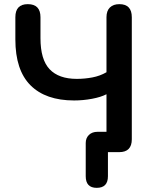

<svg xmlns="http://www.w3.org/2000/svg" viewBox="-20 -733 747 925"><path d="M446 172Q393 172 393 116V-44Q393 -68 408.5 -83Q424 -98 450 -98H493V-279Q466 -265 423 -257Q380 -249 337 -249Q200 -249 127 -322Q54 -395 54 -543V-650Q54 -713 114 -713Q175 -713 175 -650V-549Q175 -446 219 -399.5Q263 -353 350 -353Q388 -353 425 -360Q462 -367 493 -385V-650Q493 -681 509.5 -697Q526 -713 555 -713Q615 -713 615 -650V-62Q615 0 554 0H500V116Q500 172 446 172Z"/></svg>

Font: Chiron GoRound TC M
Style: Regular
Weight: 500
Designer: Ryoko NISHIZUKA 西塚涼子 (kana, bopomofo & ideographs); Paul D. Hunt (Latin, Greek & Cyrillic); Sandoll Communications 산돌커뮤니
Foundry: Adobe
Version: Version 1.000;hotconv 1.1.1;makeotfexe 2.6.0